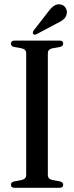

<svg xmlns="http://www.w3.org/2000/svg" viewBox="-20 -893 352 913"><path d="M207.5 -60.5Q207.5 -42 229.5 -37L266.5 -30Q280.5 -26 280.5 -14.5Q280.5 0 263.5 0H49Q32 0 32 -14.5Q32 -26 45.5 -30L82.5 -37Q104.5 -42 104.5 -60.5V-640Q104.5 -658 84 -663L45.5 -670Q32 -674 32 -685.5Q32 -700 49 -700H263.5Q280.5 -700 280.5 -685.5Q280.5 -674 266.5 -670L228 -663Q207.5 -658 207.5 -640ZM206 -833Q221 -854 235.8 -864.5Q250.5 -875 267 -872Q283.5 -869.5 291.8 -856Q300 -842.5 297.5 -829Q294.5 -810.5 281.2 -800Q268 -789.5 248 -780.5L153 -730Q143 -725 138 -732Q133.5 -737.5 140 -748Z"/></svg>

Font: Fraunces 144pt S050
Style: Regular
Weight: 400
Version: Version 1.000; ttfautohint (v1.8.3)